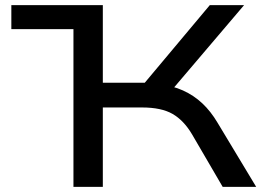

<svg xmlns="http://www.w3.org/2000/svg" viewBox="-20 -725 1030 745"><path d="M24 -612V-705H379V-612ZM265 0V-705H379V-404H557L525 -384L794 -705H927L637 -364L593 -399Q648 -393 690 -374Q732 -355 765 -324Q798 -293 824 -249L974 0H844L725 -204Q693 -258 649.5 -283Q606 -308 531 -308H379V0Z"/></svg>

Font: Nunito Sans 7pt Expanded Medium
Style: Regular
Weight: 500
Width: 7
Designer: Vernon Adams
Foundry: Vernon Adams
Version: Version 3.101;gftools[0.9.27]